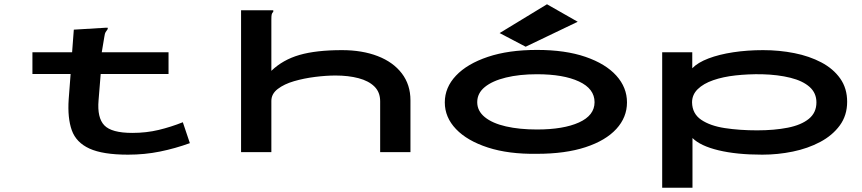

<svg xmlns="http://www.w3.org/2000/svg" viewBox="-20 -713 4040 900"><path d="M132 -468H318L326 -574L475 -583H485V-577Q480 -570 475.5 -563Q471 -556 469 -540L457 -468H770V-366H452L442 -243Q435 -161 469 -125.5Q503 -90 600 -90Q666 -90 724 -104Q782 -118 837 -140L870 -42Q801 -17 729.5 -2.5Q658 12 580 12Q462 12 399.5 -16.5Q337 -45 316.5 -102.5Q296 -160 302 -248L311 -366H132Z M1110 -665H1261V-658Q1255 -652 1253.5 -645Q1252 -638 1252 -621V-381Q1306 -433 1384 -455.5Q1462 -478 1583 -478Q1678 -478 1750.5 -450Q1823 -422 1863.5 -369Q1904 -316 1904 -243V0H1762V-238Q1762 -281 1735 -307.5Q1708 -334 1660.5 -346.5Q1613 -359 1553 -359Q1509 -359 1457 -352.5Q1405 -346 1358.5 -332.5Q1312 -319 1282 -296Q1252 -273 1252 -240V0H1110Z M2497 8Q2364 10 2267 -21.5Q2170 -53 2117.5 -108Q2065 -163 2065 -233Q2065 -303 2117.5 -358.5Q2170 -414 2267 -446.5Q2364 -479 2497 -479Q2630 -479 2724.5 -446.5Q2819 -414 2869 -358.5Q2919 -303 2919 -233Q2919 -163 2869 -108.5Q2819 -54 2724.5 -23Q2630 8 2497 8ZM2497 -106Q2621 -106 2694 -139Q2767 -172 2767 -234Q2767 -297 2694 -331Q2621 -365 2497 -365Q2415 -365 2351.5 -349.5Q2288 -334 2252.5 -305Q2217 -276 2217 -234Q2217 -193 2252.5 -164Q2288 -135 2351.5 -120.5Q2415 -106 2497 -106ZM2444 -494 2322 -558 2544 -693 2688 -611Z M3084 167V-468H3225V-393Q3251 -420 3301 -439Q3351 -458 3417 -468Q3483 -478 3557 -478Q3633 -478 3703.5 -464Q3774 -450 3830 -420.5Q3886 -391 3918.5 -345Q3951 -299 3951 -236Q3951 -172 3916.5 -125Q3882 -78 3824.5 -47.5Q3767 -17 3696.5 -2.5Q3626 12 3553 12Q3433 12 3348 -8.5Q3263 -29 3226 -66V167ZM3529 -102Q3610 -102 3673 -114.5Q3736 -127 3771.5 -156Q3807 -185 3807 -233Q3807 -277 3775 -305.5Q3743 -334 3685 -348.5Q3627 -363 3551 -365Q3487 -366 3428 -359.5Q3369 -353 3323 -337Q3277 -321 3250.5 -295Q3224 -269 3224 -233Q3225 -180 3267 -151.5Q3309 -123 3378 -112.5Q3447 -102 3529 -102Z"/></svg>

Font: Inconsolata UltraExpanded ExtraBold
Style: Regular
Weight: 800
Width: 9
Monospace: yes
Designer: Raph Levien, Cyreal, Brenton Simpson
Foundry: Raph Levien, Cyreal, Google
Version: Version 3.001; ttfautohint (v1.8.2.53-6de2)